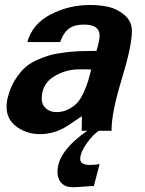

<svg xmlns="http://www.w3.org/2000/svg" viewBox="-20 -534 591 784"><path d="M518.6 -407.2C518.6 -433.9 508.5 -455.7 488.3 -472.7C468.1 -489.6 446.3 -500.7 422.9 -505.9C399.4 -511.1 374.3 -513.7 347.7 -513.7C290.4 -513.7 236.8 -500.8 187 -475.1C137.2 -449.4 105.5 -411.8 91.8 -362.3H225.6C234 -387 245.8 -405.1 260.7 -416.5C275.7 -427.9 296.5 -433.6 323.2 -433.6C365.6 -433.6 386.7 -418.6 386.7 -388.7C386.7 -375 382.5 -354.2 374 -326.2C348 -326.2 325.8 -325.8 307.6 -325.2C289.4 -324.5 268.2 -322.8 244.1 -319.8C220.1 -316.9 199.4 -313 182.1 -308.1C164.9 -303.2 146.5 -296.2 127 -287.1C107.4 -278 91 -266.9 77.6 -253.9C64.3 -240.9 51.8 -224.8 40 -205.6C28.3 -186.4 19.2 -164.4 12.7 -139.6C8.8 -126 6.8 -112 6.8 -97.7C6.8 -63.2 20.7 -36 48.3 -16.1C76 3.7 107.7 13.7 143.6 13.7C166.3 13.7 187.8 10.1 208 2.9C228.2 -4.2 245.9 -13.2 261.2 -23.9L314.5 -59.6L313.5 0H435.5C434.9 -47.5 448.6 -117.2 476.6 -209C504.6 -300.8 518.6 -366.9 518.6 -407.2ZM352.5 -250C347.3 -229.8 342.9 -213.7 339.4 -201.7C335.8 -189.6 329.9 -174.6 321.8 -156.7C313.6 -138.8 305 -124.8 295.9 -114.7C286.8 -104.7 274.7 -95.7 259.8 -87.9C244.8 -80.1 228.2 -76.2 210 -76.2C193 -76.2 178.9 -81.2 167.5 -91.3C156.1 -101.4 150.4 -114.6 150.4 -130.9C150.4 -169.9 166.3 -199.7 198.2 -220.2C230.1 -240.7 266.3 -251 306.6 -251C327.5 -251 342.8 -250.7 352.5 -250ZM386.7 135.7C375.7 138.3 363 139.6 348.6 139.6C321.3 139.6 307.6 131.5 307.6 115.2C307.6 97.7 316.2 76.7 333.5 52.2C350.7 27.8 367.5 10.4 383.8 0H335.9C255.2 56.6 214.8 112.3 214.8 167C214.8 186.5 220.2 202 231 213.4C241.7 224.8 256.8 230.5 276.4 230.5C286.8 230.5 301.9 229.7 321.8 228C341.6 226.4 355.5 225.6 363.3 225.6Z"/></svg>

Font: FreeUniversal
Style: BoldItalic
Weight: 700
Italic angle: -11°
Version: Version 1.001